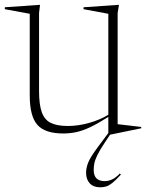

<svg xmlns="http://www.w3.org/2000/svg" viewBox="-29 -542 604 794"><path d="M132.5 -165.5Q132.5 -109 144 -77.5Q155.5 -46 181.5 -33.5Q207.5 -21 251.5 -21Q294.5 -21 339.8 -33.8Q385 -46.5 419 -67.5V-485L316.5 -504V-512L463 -522L457.5 -488V-28.5L555 -17V-11.5L426 15L405.5 46Q384 78 374 98.5Q364 119 361.2 133.2Q358.5 147.5 358.5 161Q358.5 207 404 207Q419 207 434.2 200.2Q449.5 193.5 466.5 175.5L471 180Q449.5 203.5 435.2 214.8Q421 226 409.8 229.2Q398.5 232.5 385 232.5Q357.5 232.5 342.2 216.2Q327 200 327 172Q327 153.5 335.2 131.5Q343.5 109.5 375 67L419 8V-58.5Q375 -30.5 343.5 -15.8Q312 -1 285.8 4.5Q259.5 10 232.5 10Q157 10 125.5 -25.8Q94 -61.5 94 -147.5V-485L-9 -504V-512L136.5 -522L132.5 -488Z"/></svg>

Font: Newsreader Display ExtraLight
Style: Regular
Weight: 275
Designer: Hugues Gentile
Foundry: Production Type
Version: Version 1.001